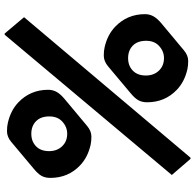

<svg xmlns="http://www.w3.org/2000/svg" viewBox="-27 -770 816 802"><g transform="rotate(90 381.0 -369.0)"><path d="M528.3 9.8Q507.8 9.8 493.7 6.3Q441.4 -5.4 407.7 -37.6Q355 -87.9 355 -162.6Q355 -182.6 365.2 -199.7Q374 -214.4 393.1 -230.5L505.9 -324.7Q527.3 -342.8 550.3 -342.8Q570.8 -342.8 585.4 -339.4Q637.2 -327.6 670.9 -295.4Q723.1 -245.6 723.1 -171.4Q723.1 -148.9 713.9 -133.3Q705.6 -119.1 685.5 -102.5L573.2 -8.3Q551.8 9.8 528.3 9.8ZM591.8 -112.3Q611.3 -131.8 611.3 -166Q611.3 -200.2 589.8 -221.7Q569.8 -241.7 538.6 -241.7Q509.8 -241.7 487.3 -220.7Q466.3 -201.2 466.3 -167Q466.3 -131.3 486.3 -111.6Q506.3 -91.8 538.8 -91.8Q571.3 -91.8 591.8 -112.3ZM234.4 -747.1Q254.9 -747.1 269.5 -743.7Q321.3 -731.9 355 -699.7Q407.2 -649.9 407.2 -575.7Q407.2 -553.2 397.9 -537.6Q389.6 -523.4 369.6 -506.8L257.3 -412.6Q235.8 -394.5 212.4 -394.5Q191.9 -394.5 177.7 -397.9Q125.5 -409.7 91.8 -441.9Q39.1 -492.2 39.1 -566.9Q39.1 -586.9 49.3 -604Q58.1 -618.7 77.1 -634.8L189.9 -729Q211.4 -747.1 234.4 -747.1ZM222.7 -646Q193.8 -646 171.4 -625Q150.4 -605.5 150.4 -571.3Q150.4 -535.6 170.4 -515.9Q190.4 -496.1 222.9 -496.1Q255.4 -496.1 275.9 -516.6Q295.4 -536.1 295.4 -570.3Q295.4 -604.5 273.9 -626Q253.9 -646 222.7 -646ZM125 19.5H120.1L51.8 -61.5L638.7 -756.8H643.6L710.9 -678.7Z"/></g></svg>

Font: Gothica
Style: Bold
Weight: 700
Designer: Wojciech Kalinowski "wmk69" (wmk69@o2.pl)
Foundry: Wojciech Kalinowski "wmk69" (wmk69@o2.pl)
Version: Version 2.1.0; 2021-05-14